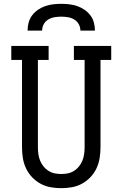

<svg xmlns="http://www.w3.org/2000/svg" viewBox="-20 -975 640 1003"><path d="M300 8Q272 8 244 3Q216 -2 191.5 -15.5Q167 -29 147.5 -49.5Q128 -70 116 -95.5Q104 -121 99.5 -149Q95 -177 95 -205V-662H39V-735H234V-662H178V-205Q178 -187 180.5 -169.5Q183 -152 189.5 -136Q196 -120 207 -106Q218 -92 233 -82.5Q248 -73 265 -69.5Q282 -66 300 -66Q318 -66 335 -69.5Q352 -73 367 -82.5Q382 -92 393 -106Q404 -120 410.5 -136Q417 -152 419.5 -169.5Q422 -187 422 -205V-662H366V-735H561V-662H505V-205Q505 -177 500.5 -149Q496 -121 484 -95.5Q472 -70 452.5 -49.5Q433 -29 408.5 -15.5Q384 -2 356 3Q328 8 300 8ZM124 -815Q124 -836 129.5 -857Q135 -878 148 -895Q161 -912 178.5 -924Q196 -936 216 -943Q236 -950 257.5 -952.5Q279 -955 300 -955Q321 -955 342.5 -952.5Q364 -950 384 -943Q404 -936 421.5 -924Q439 -912 452 -895Q465 -878 470.5 -857Q476 -836 476 -815H400Q400 -833 391.5 -848.5Q383 -864 368 -873Q353 -882 335.5 -885Q318 -888 300 -888Q282 -888 264.5 -885Q247 -882 232 -873Q217 -864 208.5 -848.5Q200 -833 200 -815Z"/></svg>

Font: Iosevka HT Extended
Style: Regular
Weight: 400
Width: 7
Monospace: yes
Designer: Belleve Invis
Foundry: Belleve Invis
Version: Version 32.3.0; ttfautohint (v1.8.4)